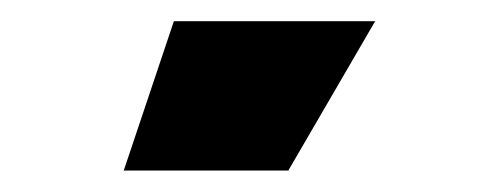

<svg xmlns="http://www.w3.org/2000/svg" viewBox="-20 29 468 180"><path d="M96 188.9 143 48.9H331.7L250.3 188.9Z"/></svg>

Font: REM Medium
Style: Regular
Weight: 500
Designer: Octavio Pardo
Foundry: Ashler Design
Version: Version 1.005;gftools[0.9.28]